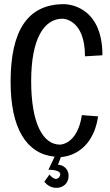

<svg xmlns="http://www.w3.org/2000/svg" viewBox="-20 -742 530 924"><path d="M252 162C278 162 310 146 310 103C310 71 284 51 259 51L273 14C291 13 425 1 452 -182L374 -188C353 -46 269 -46 269 -46C185 -46 130 -151 130 -352C130 -554 191 -652 281 -652C282 -652 389 -652 389 -471L473 -476C473 -722 295 -722 288 -722C113 -722 31 -595 31 -348C31 -125 107 -1 243 12L213 75C228 75 270 76 270 97C270 107 261 119 249 119C238 119 225 107 218 98L193 133C209 151 227 162 252 162Z"/></svg>

Font: Englebert
Style: Regular
Weight: 400
Designer: Astigmatic (AOETI)
Foundry: Astigmatic (AOETI)
Version: Version 1.000